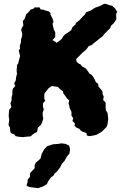

<svg xmlns="http://www.w3.org/2000/svg" viewBox="-20 -697 627 994"><path d="M99 13 77 11 61 8 53 -2 36 -8 32 -24V-36L24 -49L26 -63L28 -79L25 -93L26 -114L28 -129L39 -143L34 -162L40 -177V-194L44 -206V-220L46 -237L59 -252L53 -266L62 -281L63 -295L68 -315L66 -330L67 -342L68 -360L74 -368L79 -389L84 -406L82 -415L77 -436L84 -446L82 -459L88 -476L89 -494L94 -509L95 -523L90 -540L92 -551L101 -566L98 -587L108 -601L116 -624L127 -633L138 -647L153 -652L160 -659L178 -658L182 -661L191 -648L208 -646L210 -644L232 -638L241 -631V-622L252 -601L257 -585L252 -574L256 -556L258 -546L266 -530V-505L252 -490L260 -484L267 -481L272 -475L283 -482L301 -497L308 -510L317 -519L331 -528L348 -540L355 -556L371 -571L373 -578L392 -593L409 -612L419 -621L426 -634L451 -643L458 -648L474 -658L481 -660L500 -667L518 -677H528L547 -670L561 -667L576 -653L587 -636L581 -625L582 -607V-596L568 -576L555 -564L550 -551L534 -535L520 -521L512 -510L495 -497L483 -487L466 -474L455 -464L439 -458L430 -445L424 -438L408 -425L397 -414L387 -404L374 -391L377 -377L384 -370L399 -362L404 -354L419 -346L426 -340L436 -327L443 -316L454 -310L464 -297L471 -284L476 -272L488 -263L490 -248L497 -241L510 -225L512 -207L517 -198L514 -179L527 -166V-150V-138L528 -126L537 -112L540 -84V-76L536 -51L531 -39L518 -26L508 -16L493 -7L479 1L461 5L443 8L429 4L428 -8L405 -16L397 -22L391 -30L375 -37L366 -45L368 -58L355 -71L359 -85L350 -98V-118L341 -137L339 -148L335 -161L338 -178L329 -185L321 -196L307 -215V-224L295 -232L279 -247L272 -248L255 -251L249 -252L232 -241L223 -229L210 -213L209 -188L214 -176L203 -163L202 -144L207 -132L201 -114V-100L204 -83L198 -63L192 -51L176 -36L172 -14L158 -7L147 1L139 9L114 11ZM177 277 162 275 131 271 117 264 123 245V233L135 219V200L160 173L159 160L165 145L178 135L190 123L196 99L209 76L224 60L254 50L281 48L298 45L320 48L338 57L343 76L339 99L328 111L314 136L301 150L291 170L276 190L263 201L257 212L243 222L228 244L223 256L203 268Z"/></svg>

Font: Winky Rough
Style: Bold Italic
Weight: 700
Italic angle: -8.97852°
Designer: Simon Atzbach
Foundry: typofactur
Version: Version 1.206; ttfautohint (v1.8.4.7-5d5b)